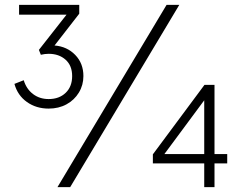

<svg xmlns="http://www.w3.org/2000/svg" viewBox="-20 -765 996 785"><path d="M39 -422 77 -437Q88 -401 115 -380.5Q142 -360 179 -360Q222 -360 248.5 -385.5Q275 -411 275 -454Q275 -497 248 -521Q221 -545 179 -545Q163 -545 147 -541L139 -561L252 -705H58V-745H304V-709L203 -579Q254 -575 287.5 -540.5Q321 -506 321 -454Q321 -417 302.5 -386.5Q284 -356 252 -338.5Q220 -321 179 -321Q128 -321 90 -348Q52 -375 39 -422ZM661 -745H713L267 0H215ZM815 -97H605V-134L816 -418H857V-135H909V-97H857V0H815ZM815 -135V-355L652 -135Z"/></svg>

Font: Eudoxus Sans ExtraLight
Style: Regular
Weight: 200
Designer: Stijn de Vries
Foundry: tokotype
Version: Version 2.005